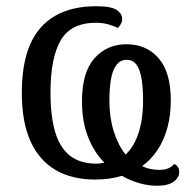

<svg xmlns="http://www.w3.org/2000/svg" viewBox="-20 -566 622 616"><path d="M484 30Q457 30 428 22Q399 14 371 -2Q352 4 330.5 7Q309 10 284 10Q211 10 158.5 -20.5Q106 -51 78 -112.5Q50 -174 50 -268Q50 -362 76.5 -423Q103 -484 156.5 -515Q210 -546 288 -546Q337 -546 354.5 -534Q372 -522 372 -505Q372 -496 367.5 -488.5Q363 -481 358 -476Q345 -483 327 -488Q309 -493 288 -493Q208 -493 175 -437Q142 -381 142 -269Q142 -193 157 -142.5Q172 -92 204.5 -66.5Q237 -41 289 -41Q296 -41 302.5 -42Q309 -43 315 -44Q282 -77 262.5 -126.5Q243 -176 243 -241Q243 -334 283 -379Q323 -424 386 -424Q450 -424 489 -379Q528 -334 528 -244Q528 -196 517 -156Q506 -116 485.5 -85Q465 -54 436 -33Q448 -27 462 -24Q476 -21 491 -21Q509 -21 520 -26Q531 -31 539 -40Q546 -37 550.5 -30.5Q555 -24 555 -15Q555 4 537 17Q519 30 484 30ZM383 -70Q401 -87 413.5 -112Q426 -137 432.5 -170Q439 -203 439 -244Q439 -282 434.5 -311.5Q430 -341 418.5 -357.5Q407 -374 386 -374Q366 -374 353.5 -357.5Q341 -341 336 -311.5Q331 -282 331 -242Q331 -189 345 -144.5Q359 -100 383 -70Z"/></svg>

Font: Noto Serif SemiCondensed
Style: Regular
Weight: 400
Width: 4
Designer: Monotype Design Team
Foundry: Monotype Imaging Inc.
Version: Version 2.013